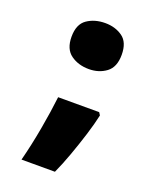

<svg xmlns="http://www.w3.org/2000/svg" viewBox="-118 -630 583 734"><g transform="rotate(20 173.5 -263.0)"><path d="M79 -470Q79 -521 109.5 -542Q140 -563 183 -563Q224 -563 253.5 -542Q283 -521 283 -470Q283 -420 253.5 -398Q224 -376 183 -376Q140 -376 109.5 -398Q79 -420 79 -470ZM277 -235 284 -224Q276 -187 261.5 -140.5Q247 -94 230 -47Q213 0 196 37H60Q77 -29 90 -101.5Q103 -174 110 -235Z"/></g></svg>

Font: Noto Sans Kannada UI Black
Style: Regular
Weight: 900
Designer: Jelle Bosma - Monotype Design Team
Foundry: Monotype Imaging Inc.
Version: Version 2.005; ttfautohint (v1.8.4.7-5d5b)